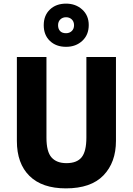

<svg xmlns="http://www.w3.org/2000/svg" viewBox="-20 -1028 731 1058"><path d="M619 -252Q619 -133 550 -61.5Q481 10 343 10Q212 10 142.5 -58.5Q73 -127 73 -251V-714H236V-269Q236 -192 264 -160.5Q292 -129 346 -129Q404 -129 430 -161.5Q456 -194 456 -270V-714H619ZM344 -770Q289 -770 255 -802.5Q221 -835 221 -889Q221 -943 255 -975.5Q289 -1008 344 -1008Q397 -1008 433 -975.5Q469 -943 469 -890Q469 -836 433.5 -803Q398 -770 344 -770ZM344 -845Q363 -845 375.5 -857Q388 -869 388 -889Q388 -909 375.5 -921Q363 -933 344 -933Q325 -933 312.5 -921Q300 -909 300 -889Q300 -869 311 -857Q322 -845 344 -845Z"/></svg>

Font: Noto Sans Sinhala SemiCondensed ExtraBold
Style: Regular
Weight: 800
Width: 4
Designer: Jelle Bosma - Monotype Design Team
Foundry: Monotype Imaging Inc.
Version: Version 2.006; ttfautohint (v1.8.4.7-5d5b)